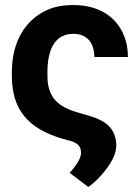

<svg xmlns="http://www.w3.org/2000/svg" viewBox="-20 -558 554 761"><path d="M27 -257C27 -97 121 -36 249 -2C277 4 301 15 301 45C302 56 298 68 290 82C282 96 271 111 256 127L330 183C358 164 385 135 405 107C422 84 441 52 441 17C438 -74 366 -90 292 -111C219 -132 168 -164 168 -257V-271C168 -351 191 -424 271 -424C326 -424 354 -386 354 -332H487C487 -364 482 -392 471 -418C441 -491 373 -538 271 -538C231 -538 196 -532 166 -518C80 -479 27 -393 27 -271Z"/></svg>

Font: Asimov Pro
Style: Bd
Weight: 700
Designer: Google
Version: Version 2.000980; 2014